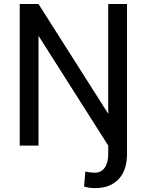

<svg xmlns="http://www.w3.org/2000/svg" viewBox="-20 -731 733 964"><path d="M79.1 -710.9H173.3L523.4 -159.7V-710.9H617.7V41Q617.7 124.5 575.2 168.9Q532.7 213.4 458 213.4Q442.9 213.4 429.7 211.7Q416.5 210 401.9 205.1L408.7 129.9Q417 132.8 433.1 134.5Q449.2 136.2 456.5 136.2Q488.3 136.2 505.9 110.8Q523.4 85.4 523.4 41V0L173.3 -551.3V0H79.1Z"/></svg>

Font: Vazirmatn RD
Style: Regular
Weight: 400
Designer: Saber Rastikerdar
Foundry: Saber Rastikerdar
Version: Version 32.102